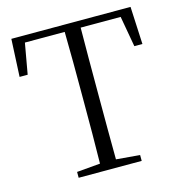

<svg xmlns="http://www.w3.org/2000/svg" viewBox="-107 -822 866 918"><g transform="rotate(-15 326.0 -362.5)"><path d="M22 -539H62L89 -691H286C288 -592 288 -491 288 -390V-335C288 -235 288 -136 286 -39L170 -29V0H482V-29L365 -39C364 -137 364 -235 364 -335V-390C364 -491 364 -593 365 -691H563L590 -539H630L621 -725H31Z"/></g></svg>

Font: Noto Serif JP Light
Style: Regular
Weight: 300
Designer: Ryoko NISHIZUKA 西塚涼子 (kana & ideographs); Frank Grießhammer (Latin, Greek & Cyrillic); Wenlong ZHANG 张文龙 (bopomofo); San
Foundry: Adobe
Version: Version 2.001;hotconv 1.1.0;makeotfexe 2.6.0